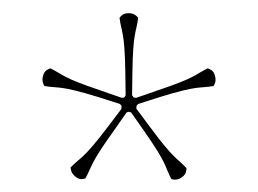

<svg xmlns="http://www.w3.org/2000/svg" viewBox="-20 -736 400 298"><path d="M168.5 -571.5C169 -570.5 168 -568 168.5 -567L146.5 -538C108.5 -488 106 -493 89.5 -476C90 -472 90.5 -467 97.5 -461.5C104.5 -456 108.5 -458.5 112.5 -459C124 -480 119 -480.5 155.5 -531.5L176.5 -561.5C178 -561.5 178 -562.5 179.5 -562.5C180.5 -562.5 182.5 -561.5 183.5 -561.5L204.5 -531.5C240.5 -480 235 -479 246 -458C250 -457 255.5 -456 262.5 -461C269.5 -466 269 -471 269.5 -475C253 -492.5 251 -487.5 213.5 -538L191.5 -567.5C192 -568.5 191.5 -570.5 192 -571.5C192 -572.5 194 -573.5 194 -574.5L228.5 -585.5C288.5 -604 288 -598.5 311.5 -602.5C313.5 -606 316 -610.5 313.5 -619C311 -627.5 306 -628 302.5 -630C281 -619.5 285 -616 225.5 -596L191 -584C190 -585 188.5 -584 187.5 -585C186.5 -585.5 186 -587.5 185 -588L185.5 -624.5C186.5 -687.5 191.5 -685 194.5 -708.5C191.5 -711.5 188.5 -715.5 179.5 -715.5C170.5 -715.5 168.5 -711.5 165.5 -708.5C168.5 -685 173.5 -687.5 174.5 -624.5L175 -588C174 -587.5 174 -585.5 173 -585C172 -584 170.5 -585 169.5 -584L135 -596C75.5 -616 79.5 -619.5 58 -630C54.5 -628 49.5 -627.5 47 -619C44.5 -610.5 47 -606 49 -602.5C72.5 -598.5 72 -604 132 -585.5L166.5 -574.5C166.5 -573.5 168.5 -572.5 168.5 -571.5Z"/></svg>

Font: Znikomit
Style: Regular
Weight: 100
Designer: gluk
Foundry: gluk
Version: Version 0.55